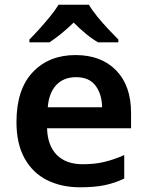

<svg xmlns="http://www.w3.org/2000/svg" viewBox="-20 -786 625 816"><path d="M301 -552Q410 -552 473.5 -487Q537 -422 537 -306V-241H180Q182 -168 221 -128Q260 -88 332 -88Q383 -88 424 -98Q465 -108 508 -127V-27Q468 -8 425 1Q382 10 321 10Q241 10 180 -20.5Q119 -51 84.5 -113Q50 -175 50 -267Q50 -406 119 -479Q188 -552 301 -552ZM303 -458Q251 -458 219.5 -425Q188 -392 183 -330H414Q413 -386 386 -422Q359 -458 303 -458ZM358 -766Q371 -743 393.5 -715.5Q416 -688 440.5 -662Q465 -636 483 -618V-606H397Q371 -621 345 -642.5Q319 -664 293 -690Q266 -664 241 -643.5Q216 -623 190 -606H105V-618Q124 -637 147.5 -663Q171 -689 193 -716Q215 -743 229 -766Z"/></svg>

Font: Noto Sans Meetei Mayek SemiBold
Style: Regular
Weight: 600
Designer: Monotype Design Team and Neelakash Kshetrimayum
Foundry: Monotype Imaging Inc.
Version: Version 2.002; ttfautohint (v1.8.4.7-5d5b)